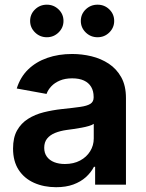

<svg xmlns="http://www.w3.org/2000/svg" viewBox="-20 -781 617 812"><path d="M217.3 10.7Q165.5 10.7 124 -7.8Q82.5 -26.4 58.8 -62.7Q35.2 -99.1 35.2 -152.8Q35.2 -199.2 52.2 -229.5Q69.3 -259.8 98.6 -278.3Q127.9 -296.9 165 -306.2Q202.1 -315.4 242.2 -319.8Q289.6 -324.7 318.8 -328.9Q348.1 -333 362.1 -341.8Q376 -350.6 376 -368.7V-371.1Q376 -396 365.5 -413.6Q355 -431.2 335 -440.4Q314.9 -449.7 285.2 -449.7Q255.4 -449.7 233.4 -440.4Q211.4 -431.2 197.3 -416.3Q183.1 -401.4 176.8 -383.8L50.8 -406.7Q65.9 -455.1 99.1 -487.3Q132.3 -519.5 179.9 -536.1Q227.5 -552.7 285.2 -552.7Q326.7 -552.7 366.9 -543Q407.2 -533.2 440.2 -511.5Q473.1 -489.7 492.9 -454.1Q512.7 -418.5 512.7 -366.2V0H382.3V-75.7H377.4Q364.7 -51.3 343 -31.7Q321.3 -12.2 290 -0.7Q258.8 10.7 217.3 10.7ZM254.4 -87.4Q291.5 -87.4 318.8 -102.1Q346.2 -116.7 361.3 -141.4Q376.5 -166 376.5 -195.3V-257.3Q370.1 -252.4 356.2 -248.3Q342.3 -244.1 325.2 -241Q308.1 -237.8 291.3 -235.4Q274.4 -232.9 262.2 -231.4Q234.4 -227.5 212.9 -218.8Q191.4 -210 179.2 -194.8Q167 -179.7 167 -155.8Q167 -133.8 178.2 -118.4Q189.5 -103 209.2 -95.2Q229 -87.4 254.4 -87.4ZM392.6 -623.5Q363.3 -623.5 342.5 -643.8Q321.8 -664.1 321.8 -692.4Q321.8 -721.2 342.5 -741.2Q363.3 -761.2 392.6 -761.2Q421.9 -761.2 442.4 -741.2Q462.9 -721.2 462.9 -692.4Q462.9 -664.1 442.4 -643.8Q421.9 -623.5 392.6 -623.5ZM178.2 -623.5Q148.9 -623.5 128.2 -643.8Q107.4 -664.1 107.4 -692.4Q107.4 -721.2 128.2 -741.2Q148.9 -761.2 178.2 -761.2Q207 -761.2 227.8 -741.2Q248.5 -721.2 248.5 -692.4Q248.5 -664.1 227.8 -643.8Q207 -623.5 178.2 -623.5Z"/></svg>

Font: Inter
Style: 650
Weight: 650
Designer: Rasmus Andersson
Foundry: rsms
Version: Version 4.001;git-66647c0bb